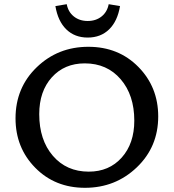

<svg xmlns="http://www.w3.org/2000/svg" viewBox="-20 -888 827 915"><path d="M552 -859 498 -868Q491 -831 464 -809.5Q437 -788 398 -788Q359 -788 332 -809.5Q305 -831 298 -868L244 -859Q256 -787 296 -748Q336 -709 398 -709Q460 -709 500 -748Q540 -787 552 -859ZM385 7Q242 7 148 -88.5Q54 -184 54 -324Q54 -470 155 -567.5Q256 -665 401 -665Q545 -665 639.5 -569Q734 -473 734 -333Q734 -188 632 -90.5Q530 7 385 7ZM403 -70Q500 -70 560 -137Q620 -204 620 -313Q620 -435 555 -510.5Q490 -586 384 -586Q287 -586 227 -519.5Q167 -453 167 -344Q167 -221 232 -145.5Q297 -70 403 -70Z"/></svg>

Font: EauTestText Semibold
Style: Regular
Weight: 600
Designer: Christian Thalmann (Catharsis Fonts)
Version: Version 0.001;PS 000.001;hotconv 1.0.88;makeotf.lib2.5.64775